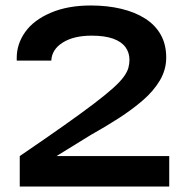

<svg xmlns="http://www.w3.org/2000/svg" viewBox="-20 -680 704 700"><path d="M311 -188 186 -111H597V0H52V-111Q146 -175 212.5 -222Q279 -269 323 -302.5Q367 -336 393 -359.5Q419 -383 431.5 -400.5Q444 -418 448 -432.5Q452 -447 452 -462Q452 -488 437.5 -508Q423 -528 392.5 -539Q362 -550 314 -550Q249 -550 209 -525Q169 -500 167 -459H41Q41 -464 41 -469Q41 -520 72 -563.5Q103 -607 165 -633.5Q227 -660 311 -660Q371 -660 421.5 -648Q472 -636 509 -612.5Q546 -589 566 -553.5Q586 -518 586 -470Q586 -426 563 -387Q540 -348 500.5 -314Q461 -280 412 -248.5Q363 -217 311 -188Z"/></svg>

Font: Syne Modified
Style: Bold
Weight: 700
Designer: Lucas Descroix
Foundry: Bonjour Monde
Version: Version 2.200